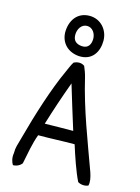

<svg xmlns="http://www.w3.org/2000/svg" viewBox="-135 -971 781 1073"><g transform="rotate(15 255.0 -434.5)"><path d="M36 -45C31 -18 39 7 48 21C70 21 90 10 99 -4C111 -62 121 -124 141 -177C220 -177 275 -181 351 -181C370 -120 399 -34 425 18C441 28 465 31 485 22C491 1 485 -26 476 -53C418 -214 352 -379 310 -558C305 -579 297 -599 289 -618C271 -631 249 -631 227 -620C215 -602 207 -579 197 -558C145 -445 94 -284 54 -135C43 -92 36 -82 36 -45ZM138 -771C140 -711 181 -668 246 -663C324 -659 357 -718 357 -781C357 -843 312 -896 247 -896C175 -896 138 -839 138 -771ZM160 -249C188 -340 211 -409 246 -505C268 -433 299 -329 324 -251C267 -251 218 -250 160 -249ZM196 -773C196 -807 216 -838 248 -838C279 -838 299 -808 299 -777C299 -747 286 -718 247 -721C214 -724 196 -740 196 -773Z"/></g></svg>

Font: Snowfall
Style: Regular
Weight: 400
Designer: Jasper
Foundry: Cannot Into Space Fonts
Version: Version 0.9